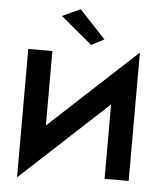

<svg xmlns="http://www.w3.org/2000/svg" viewBox="-63 -1006 914 1095"><g transform="rotate(5 394.0 -458.5)"><path d="M251 -904 354 -952 504 -792 431 -754ZM214 -700V-274L712 -735V0H574V-426L76 35V-700Z"/></g></svg>

Font: Von Semi
Style: Regular
Weight: 600
Version: Version 4.000; ttfautohint (v1.8.4.7-5d5b)